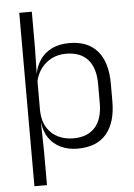

<svg xmlns="http://www.w3.org/2000/svg" viewBox="-57 -706 644 921"><g transform="rotate(-5 265.0 -245.5)"><path d="M294.5 10.5Q248 10.5 212.8 -6.5Q177.5 -23.5 156.2 -54.2Q135 -85 130 -126.5H110L129.5 -183Q131.5 -136 151.5 -104.2Q171.5 -72.5 204.5 -56.5Q237.5 -40.5 278 -40.5Q345.5 -40.5 381.8 -80.8Q418 -121 418 -198V-291Q418 -367.5 382 -407.8Q346 -448 277.5 -448Q238 -448 206.8 -431.8Q175.5 -415.5 155.2 -387.2Q135 -359 128 -322L111.5 -366.5H129.5Q136.5 -403 156.8 -432.5Q177 -462 212.2 -479.8Q247.5 -497.5 297.5 -497.5Q386 -497.5 432.5 -443.5Q479 -389.5 479 -286.5V-202Q479 -98.5 432 -44Q385 10.5 294.5 10.5ZM71 172V-663H131.5V-492L129 -366L129.5 -344.5V-140L129 -125.5L131.5 9V172Z"/></g></svg>

Font: Anek Latin Light
Style: Regular
Weight: 300
Designer: Yesha Goshar
Foundry: Ek Type
Version: Version 1.003